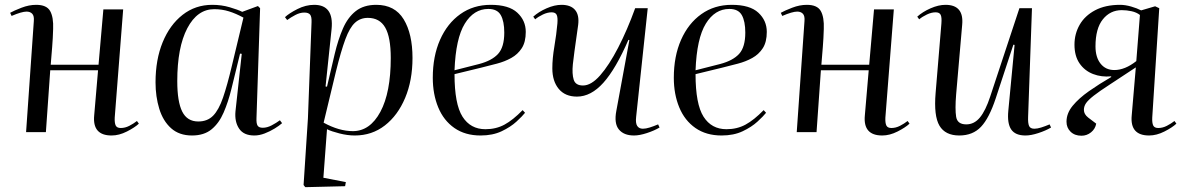

<svg xmlns="http://www.w3.org/2000/svg" viewBox="-20 -547 4913 795"><path d="M386 -256H188L170 0H88L120 -459Q122 -481 113.5 -490Q105 -499 90 -499Q70 -499 28 -481L22 -494Q38 -503 69 -515Q100 -527 130 -527Q173 -527 187.5 -501.5Q202 -476 200 -427Q199 -389 196 -352.5Q193 -316 190 -279H388L408 -508H490L455 -60Q454 -38 459 -27.5Q464 -17 480 -17Q498 -17 515.5 -26Q533 -35 547 -46L555 -35Q538 -19 505.5 -2.5Q473 14 442 14Q362 14 370 -69Z M1042 -58Q1041 -36 1046.5 -27Q1052 -18 1068 -18Q1086 -18 1105 -28Q1124 -38 1139 -49L1148 -37Q1137 -27 1117.5 -15Q1098 -3 1076 5.5Q1054 14 1033 14Q989 14 970 -14.5Q951 -43 955 -86L981 -324L974 -325L938 -178Q925 -125 906 -81Q887 -37 856 -11.5Q825 14 775 14Q722 14 688.5 -16Q655 -46 639.5 -96.5Q624 -147 624 -206Q624 -300 653.5 -372Q683 -444 736 -485.5Q789 -527 859 -527Q897 -527 931 -517Q965 -507 983 -498L1048 -522L1057 -513ZM801 -44Q839 -44 862.5 -68Q886 -92 903.5 -143Q921 -194 940 -274L988 -474Q957 -491 928 -500Q899 -509 867 -509Q797 -509 755.5 -430Q714 -351 714 -211Q714 -126 734.5 -85Q755 -44 801 -44Z M1270 -455Q1271 -478 1264 -486.5Q1257 -495 1240 -495Q1222 -495 1203 -485Q1184 -475 1169 -464L1160 -476Q1177 -492 1211.5 -509.5Q1246 -527 1281 -527Q1363 -527 1353 -427L1328 -189L1334 -188L1366 -324Q1380 -383 1400 -429Q1420 -475 1453 -501Q1486 -527 1538 -527Q1615 -527 1651.5 -467Q1688 -407 1688 -307Q1688 -214 1657.5 -141.5Q1627 -69 1573.5 -27.5Q1520 14 1449 14Q1419 14 1385.5 5.5Q1352 -3 1334 -12L1319 189L1412 207L1409 224L1244 228L1237 219L1255 -57ZM1503 -473Q1472 -473 1450 -453Q1428 -433 1410 -384.5Q1392 -336 1371 -251L1320 -39Q1384 -4 1441 -4Q1512 -4 1555 -84Q1598 -164 1598 -307Q1598 -393 1575 -433Q1552 -473 1503 -473Z M2012 -527Q2087 -527 2122 -494.5Q2157 -462 2157 -415Q2157 -373 2140.5 -347.5Q2124 -322 2097 -307Q2070 -292 2037.5 -283.5Q2005 -275 1973 -267L1862 -240Q1862 -116 1895 -64Q1928 -12 1990 -12Q2034 -12 2069 -31Q2104 -50 2144 -91L2154 -80Q2143 -66 2118.5 -43.5Q2094 -21 2057 -3.5Q2020 14 1970 14Q1906 14 1861.5 -17Q1817 -48 1794.5 -102.5Q1772 -157 1772 -225Q1772 -314 1802 -382Q1832 -450 1886 -488.5Q1940 -527 2012 -527ZM2068 -412Q2068 -459 2053.5 -484.5Q2039 -510 2002 -510Q1942 -510 1904.5 -449Q1867 -388 1862 -256L1964 -282Q2017 -296 2042.5 -324Q2068 -352 2068 -412Z M2188 -478Q2210 -498 2243 -512.5Q2276 -527 2305 -527Q2343 -527 2361 -506Q2379 -485 2374 -444Q2370 -413 2364.5 -376.5Q2359 -340 2352 -281Q2348 -241 2355.5 -217Q2363 -193 2394 -193Q2428 -193 2465 -235Q2502 -277 2539.5 -349.5Q2577 -422 2610 -513H2662L2614 -63Q2611 -37 2618.5 -25.5Q2626 -14 2642 -14Q2654 -14 2670 -19Q2686 -24 2705 -32L2711 -19Q2689 -6 2658.5 4Q2628 14 2605 14Q2563 14 2542.5 -11Q2522 -36 2532 -88L2586 -381L2582 -382Q2530 -262 2478.5 -204.5Q2427 -147 2369 -147Q2320 -147 2293.5 -179Q2267 -211 2267 -264Q2267 -305 2275.5 -355Q2284 -405 2288 -450Q2290 -475 2285 -485.5Q2280 -496 2264 -496Q2247 -496 2228 -487Q2209 -478 2196 -467Z M3010 -527Q3085 -527 3120 -494.5Q3155 -462 3155 -415Q3155 -373 3138.5 -347.5Q3122 -322 3095 -307Q3068 -292 3035.5 -283.5Q3003 -275 2971 -267L2860 -240Q2860 -116 2893 -64Q2926 -12 2988 -12Q3032 -12 3067 -31Q3102 -50 3142 -91L3152 -80Q3141 -66 3116.5 -43.5Q3092 -21 3055 -3.5Q3018 14 2968 14Q2904 14 2859.5 -17Q2815 -48 2792.5 -102.5Q2770 -157 2770 -225Q2770 -314 2800 -382Q2830 -450 2884 -488.5Q2938 -527 3010 -527ZM3066 -412Q3066 -459 3051.5 -484.5Q3037 -510 3000 -510Q2940 -510 2902.5 -449Q2865 -388 2860 -256L2962 -282Q3015 -296 3040.5 -324Q3066 -352 3066 -412Z M3577 -256H3379L3361 0H3279L3311 -459Q3313 -481 3304.5 -490Q3296 -499 3281 -499Q3261 -499 3219 -481L3213 -494Q3229 -503 3260 -515Q3291 -527 3321 -527Q3364 -527 3378.5 -501.5Q3393 -476 3391 -427Q3390 -389 3387 -352.5Q3384 -316 3381 -279H3579L3599 -508H3681L3646 -60Q3645 -38 3650 -27.5Q3655 -17 3671 -17Q3689 -17 3706.5 -26Q3724 -35 3738 -46L3746 -35Q3729 -19 3696.5 -2.5Q3664 14 3633 14Q3553 14 3561 -69Z M3778 -478Q3800 -498 3833 -512.5Q3866 -527 3895 -527Q3972 -527 3964 -444L3939 -156Q3934 -95 3939 -63.5Q3944 -32 3981 -32Q4014 -32 4037.5 -60.5Q4061 -89 4080 -147L4201 -513H4253L4237 -63Q4236 -37 4241 -25.5Q4246 -14 4263 -14Q4275 -14 4291 -19Q4307 -24 4326 -32L4332 -19Q4310 -6 4279.5 4Q4249 14 4226 14Q4184 14 4167 -11Q4150 -36 4155 -88L4181 -361L4176 -362L4103 -140Q4076 -58 4042 -22Q4008 14 3952 14Q3894 14 3870 -26.5Q3846 -67 3854 -162L3878 -450Q3880 -475 3875 -485.5Q3870 -496 3854 -496Q3837 -496 3818 -487Q3799 -478 3786 -467Z M4683 -268Q4617 -224 4574.5 -196.5Q4532 -169 4509 -151Q4486 -133 4477 -120Q4468 -107 4468 -92Q4468 -74 4486 -60L4519 -35Q4515 -13 4497.5 1Q4480 15 4458 15Q4430 15 4413 -1.5Q4396 -18 4396 -43Q4396 -78 4421.5 -109Q4447 -140 4489 -169.5Q4531 -199 4581 -228V-231Q4541 -227 4506 -240.5Q4471 -254 4450 -284.5Q4429 -315 4429 -362Q4429 -407 4450.5 -444.5Q4472 -482 4514.5 -504.5Q4557 -527 4618 -527Q4639 -527 4663.5 -520Q4688 -513 4705 -504L4763 -521L4780 -513L4751 -60Q4750 -38 4755 -27.5Q4760 -17 4776 -17Q4794 -17 4811.5 -26Q4829 -35 4843 -46L4851 -35Q4834 -19 4801.5 -2.5Q4769 14 4738 14Q4658 14 4666 -69ZM4700 -485Q4686 -496 4665.5 -500.5Q4645 -505 4625 -505Q4577 -505 4546.5 -467Q4516 -429 4516 -355Q4516 -310 4537 -283.5Q4558 -257 4594 -257Q4638 -257 4685 -294Z"/></svg>

Font: Literata 72pt
Style: Italic
Weight: 400
Italic angle: -2°
Designer: Latin by Veronika Burian and Jose Scaglione. Greek by Irene Vlachou. Cyrillic by Vera Evstafieva
Foundry: TypeTogether
Version: Version 3.002